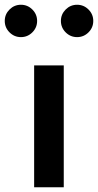

<svg xmlns="http://www.w3.org/2000/svg" viewBox="-47 -787 412 807"><path d="M96.5 0H221V-512H96.5ZM277 -631Q305 -631 325 -651Q345 -671 345 -699Q345 -727 325 -747Q305 -767 277 -767Q249 -767 229 -747Q209 -727 209 -699Q209 -671 229 -651Q249 -631 277 -631ZM41 -631Q69 -631 89 -651Q109 -671 109 -699Q109 -727 89 -747Q69 -767 41 -767Q13 -767 -7 -747Q-27 -727 -27 -699Q-27 -671 -7 -651Q13 -631 41 -631Z"/></svg>

Font: Spartan SemiBold
Style: Regular
Weight: 600
Designer: Matt Bailey, Mirko Velimirovic
Foundry: Matt Bailey
Version: Version 1.003; ttfautohint (v1.8.3)